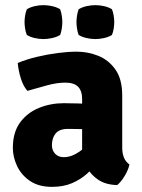

<svg xmlns="http://www.w3.org/2000/svg" viewBox="-20 -712 553 747"><path d="M30 -136.5Q30 -197 58 -235.2Q86 -273.5 131.2 -292Q176.5 -310.5 228 -310.5Q250.5 -310.5 284.8 -309.5Q319 -308.5 346.5 -303V-204Q325 -209 294.8 -209.8Q264.5 -210.5 244.5 -210.5Q211 -210.5 196.5 -192.8Q182 -175 182 -147Q182 -127 194.5 -113.8Q207 -100.5 228 -100.5Q258 -100.5 289 -122Q320 -143.5 341.5 -181L363.5 -82Q344 -59 319 -36.5Q294 -14 260.5 0.5Q227 15 182 15Q130.5 15 96.8 -8Q63 -31 46.5 -66Q30 -101 30 -136.5ZM483.5 -72Q479.5 -51.5 465 -27.5Q450.5 -3.5 436 8Q392 7 363.2 -12Q334.5 -31 319.2 -58.8Q304 -86.5 299.5 -113V-327Q299.5 -358.5 283.8 -374.5Q268 -390.5 234 -390.5Q202 -390.5 164 -380.2Q126 -370 86.5 -358.5Q70 -377.5 60.8 -407.8Q51.5 -438 49 -467Q82.5 -481 123.5 -490.8Q164.5 -500.5 205.2 -505.8Q246 -511 278 -511Q322 -511 362.5 -494.8Q403 -478.5 429.2 -441.2Q455.5 -404 455.5 -340.5V-137Q455.5 -115.5 462.2 -99Q469 -82.5 483.5 -72ZM75.5 -626Q75.5 -636 77.5 -650Q79.5 -664 84.5 -676Q97.5 -684 115 -688Q132.5 -692 149 -692Q165.5 -692 183.2 -688Q201 -684 214 -676Q218.5 -664 220.5 -650Q222.5 -636 222.5 -626Q222.5 -616 220.5 -601.8Q218.5 -587.5 214 -576Q201 -568 183.2 -564Q165.5 -560 149 -560Q132.5 -560 115 -564Q97.5 -568 84.5 -576Q79.5 -587.5 77.5 -601.8Q75.5 -616 75.5 -626ZM277.5 -626Q277.5 -636 279.5 -650Q281.5 -664 286 -676Q299 -684 316.8 -688Q334.5 -692 351 -692Q367.5 -692 385.2 -688Q403 -684 415.5 -676Q420.5 -664 422.5 -650Q424.5 -636 424.5 -626Q424.5 -616 422.5 -601.8Q420.5 -587.5 415.5 -576Q403 -568 385.2 -564Q367.5 -560 351 -560Q334.5 -560 316.8 -564Q299 -568 286 -576Q281.5 -587.5 279.5 -601.8Q277.5 -616 277.5 -626Z"/></svg>

Font: Signika
Style: Bold
Weight: 700
Designer: Anna Giedry
Foundry: Anna Giedry
Version: Version 2.001